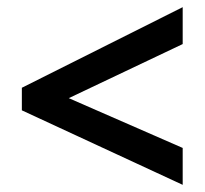

<svg xmlns="http://www.w3.org/2000/svg" viewBox="-20 -628 573 536"><path d="M490 -112V-215L172 -354L490 -505V-608L41 -383V-320Z"/></svg>

Font: Noto Sans Thai Looped SemiCondensed SemiBold
Style: Regular
Weight: 600
Width: 4
Designer: Sasikarn Vongin, Ben Mitchell
Foundry: The Fontpad Ltd
Version: Version 1.001